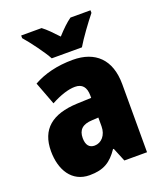

<svg xmlns="http://www.w3.org/2000/svg" viewBox="-142 -859 818 963"><g transform="rotate(-20 266.5 -378.0)"><path d="M191 -606H352C376 -647 426 -715 456 -752V-766H349C325 -749 300 -725 271 -693C242 -724 219 -748 195 -766H86V-752C116 -718 171 -644 191 -606ZM287 -563C204 -563 133 -545 76 -513L122 -391C172 -418 216 -432 251 -432C289 -432 309 -410 309 -364V-352L231 -349C99 -343 28 -287 28 -169C28 -70 75 10 170 10C246 10 285 -16 324 -73H328L358 0H479V-363C479 -496 406 -563 287 -563ZM275 -245 309 -247V-200C309 -153 280 -121 244 -121C216 -121 200 -139 200 -177C200 -220 223 -243 275 -245Z"/></g></svg>

Font: Noto Sans Sinhala UI Condensed Black
Style: Regular
Weight: 900
Width: 3
Designer: Jelle Bosma - Monotype Design Team
Foundry: Monotype Imaging Inc.
Version: Version 2.006